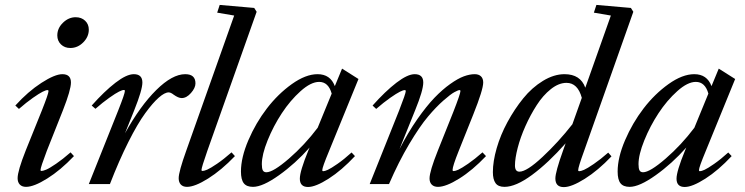

<svg xmlns="http://www.w3.org/2000/svg" viewBox="-20 -745 3013 777"><path d="M264.6 -550.8Q241.7 -550.8 226.8 -565.2Q211.9 -579.6 211.9 -601.6Q211.9 -630.9 234.9 -653.1Q257.8 -675.3 286.1 -675.3Q309.6 -675.3 324.5 -661.1Q339.4 -647 339.4 -625Q339.4 -596.2 316.9 -573.5Q294.4 -550.8 264.6 -550.8ZM85.4 11.2Q69.3 11.2 60.3 2Q51.3 -7.3 51.3 -23.9Q51.3 -53.2 84 -135.7L149.4 -297.9Q176.3 -365.7 176.3 -376.5Q176.3 -380.4 171.9 -380.4Q166 -380.4 152.6 -373.8Q139.2 -367.2 113 -348.9Q86.9 -330.6 56.6 -304.2L42 -317.9Q93.3 -374.5 147.7 -409.7Q202.1 -444.8 232.4 -444.8Q267.1 -444.8 267.1 -411.1Q267.1 -381.3 234.9 -299.3L169.4 -134.3Q144 -67.4 144 -57.1Q144 -53.2 147.9 -53.2Q154.3 -53.2 167.2 -58.6Q180.2 -64 207 -82.3Q233.9 -100.6 265.6 -128.4L279.3 -113.3Q225.1 -56.2 171.1 -22.5Q117.2 11.2 85.4 11.2Z M339.4 0 458.5 -298.3Q485.4 -366.2 485.4 -377Q485.4 -380.9 481 -380.9Q475.1 -380.9 461.7 -374.3Q448.2 -367.7 422.4 -349.4Q396.5 -331.1 366.2 -304.7L351.1 -317.9Q402.3 -375.5 447.3 -410.2Q492.2 -444.8 521.5 -444.8Q556.2 -444.8 556.2 -411.1Q556.2 -381.3 523.4 -299.3L485.8 -205.6Q547.4 -316.4 612.3 -380.6Q677.2 -444.8 729.5 -444.8Q771 -444.8 771 -407.7Q771 -389.2 752.9 -368.7Q734.9 -348.1 715.3 -348.1Q701.7 -348.1 682.1 -362.3Q670.9 -371.1 662.6 -371.1Q646.5 -371.1 622.6 -350.1Q598.6 -329.1 567.9 -287.1Q537.1 -245.1 499.5 -170.4Q461.9 -95.7 424.8 0Z M736.8 11.2Q720.7 11.2 711.9 2Q703.1 -7.3 703.1 -23.9Q703.1 -49.8 733.9 -135.7L927.7 -682.1L858.9 -693.8L869.1 -725.1L1008.8 -712.9L1018.6 -697.3L818.8 -133.8Q795.4 -66.9 795.4 -57.1Q795.4 -53.2 799.8 -53.2Q806.2 -53.2 818.8 -58.6Q831.5 -64 858.4 -82.3Q885.3 -100.6 917 -128.4L930.7 -113.3Q876 -56.2 822.3 -22.5Q768.6 11.2 736.8 11.2Z M1003.9 11.2Q978 11.2 966.6 -3.4Q955.1 -18.1 955.1 -50.8Q955.1 -107.4 985.1 -177.5Q1015.1 -247.6 1060.1 -306.2Q1105 -364.7 1161.1 -404.8Q1217.3 -444.8 1265.1 -444.8Q1316.9 -444.8 1335 -396.5L1364.3 -467.3L1430.7 -425.3L1311.5 -133.3Q1284.2 -67.9 1284.2 -56.6Q1284.2 -52.2 1288.1 -52.2Q1294.4 -52.2 1306.9 -57.9Q1319.3 -63.5 1345.7 -81.8Q1372.1 -100.1 1402.8 -127.9L1416.5 -113.3Q1362.8 -55.7 1310.1 -22Q1257.3 11.7 1226.6 11.7Q1193.4 11.7 1193.4 -22Q1193.4 -51.8 1227.5 -135.3L1232.9 -147.9Q1175.3 -83 1109.1 -35.9Q1043 11.2 1003.9 11.2ZM1039.6 -80.6Q1039.6 -63 1043.7 -55.4Q1047.9 -47.9 1058.1 -47.9Q1085.4 -47.9 1149.2 -103Q1212.9 -158.2 1265.6 -228L1322.3 -366.2Q1309.1 -413.6 1271.5 -413.6Q1238.3 -413.6 1196.5 -376.2Q1154.8 -338.9 1120.6 -286.9Q1086.4 -234.9 1063 -177Q1039.6 -119.1 1039.6 -80.6Z M1476.1 0 1595.2 -297.9Q1622.1 -366.7 1622.1 -376.5Q1622.1 -380.4 1617.7 -380.4Q1611.8 -380.4 1598.4 -373.8Q1585 -367.2 1558.8 -348.9Q1532.7 -330.6 1502.4 -304.2L1487.8 -317.9Q1539.1 -375.5 1584.2 -410.2Q1629.4 -444.8 1658.2 -444.8Q1692.9 -444.8 1692.9 -411.1Q1692.9 -379.4 1660.2 -299.3L1596.7 -141.6Q1631.3 -209 1668.7 -262.5Q1706.1 -315.9 1738.3 -349.4Q1770.5 -382.8 1801.8 -405Q1833 -427.2 1856.9 -436Q1880.9 -444.8 1900.9 -444.8Q1917.5 -444.8 1926.5 -436Q1935.5 -427.2 1935.5 -411.1Q1935.5 -382.3 1895.5 -282.2L1836.4 -134.3Q1811.5 -72.3 1811.5 -57.1Q1811.5 -52.7 1815.9 -52.7Q1822.3 -52.7 1835 -58.3Q1847.7 -64 1874.3 -82.3Q1900.9 -100.6 1932.6 -128.4L1946.8 -113.3Q1892.1 -55.7 1838.4 -22.2Q1784.7 11.2 1752.4 11.2Q1736.3 11.2 1727.3 2.2Q1718.3 -6.8 1718.3 -22.9Q1718.3 -51.3 1752 -135.7L1814.5 -292Q1843.3 -365.7 1843.3 -376.5Q1843.3 -380.4 1839.4 -380.4Q1834.5 -380.4 1819.3 -372.3Q1804.2 -364.3 1774.7 -338.4Q1745.1 -312.5 1712.2 -273.4Q1679.2 -234.4 1636.2 -162.4Q1593.3 -90.3 1554.2 0Z M2021.5 11.2Q1996.1 11.2 1985.4 -3.9Q1974.6 -19 1974.6 -48.3Q1974.6 -91.8 1990 -145.3Q2005.4 -198.7 2033.7 -251Q2062 -303.2 2097.4 -346.9Q2132.8 -390.6 2177.2 -417.7Q2221.7 -444.8 2264.6 -444.8Q2329.1 -444.8 2348.6 -390.1L2452.1 -682.1L2383.3 -693.8L2393.6 -725.1L2533.2 -712.9L2543 -697.3L2343.3 -132.8Q2319.8 -68.4 2319.8 -56.2Q2319.8 -52.2 2324.2 -52.2Q2330.6 -52.2 2343.3 -57.6Q2356 -63 2382.8 -81.3Q2409.7 -99.6 2441.4 -127.4L2454.6 -112.3Q2400.4 -55.2 2346.7 -21.5Q2293 12.2 2261.7 12.2Q2227.5 12.2 2227.5 -22.9Q2227.5 -48.8 2258.3 -134.8L2269 -165Q2198.2 -85 2132.8 -36.9Q2067.4 11.2 2021.5 11.2ZM2064 -75.2Q2064 -50.3 2082 -50.3Q2111.8 -50.3 2175.5 -109.9Q2239.3 -169.4 2296.4 -242.2L2334.5 -349.1Q2317.9 -409.7 2272.5 -409.7Q2241.2 -409.7 2209.2 -384.3Q2177.2 -358.9 2151.9 -319.3Q2126.5 -279.8 2106.2 -234.4Q2085.9 -189 2075 -146.5Q2064 -104 2064 -75.2Z M2528.3 11.2Q2502.4 11.2 2491 -3.4Q2479.5 -18.1 2479.5 -50.8Q2479.5 -107.4 2509.5 -177.5Q2539.6 -247.6 2584.5 -306.2Q2629.4 -364.7 2685.5 -404.8Q2741.7 -444.8 2789.6 -444.8Q2841.3 -444.8 2859.4 -396.5L2888.7 -467.3L2955.1 -425.3L2835.9 -133.3Q2808.6 -67.9 2808.6 -56.6Q2808.6 -52.2 2812.5 -52.2Q2818.8 -52.2 2831.3 -57.9Q2843.8 -63.5 2870.1 -81.8Q2896.5 -100.1 2927.2 -127.9L2940.9 -113.3Q2887.2 -55.7 2834.5 -22Q2781.7 11.7 2751 11.7Q2717.8 11.7 2717.8 -22Q2717.8 -51.8 2752 -135.3L2757.3 -147.9Q2699.7 -83 2633.5 -35.9Q2567.4 11.2 2528.3 11.2ZM2564 -80.6Q2564 -63 2568.1 -55.4Q2572.3 -47.9 2582.5 -47.9Q2609.9 -47.9 2673.6 -103Q2737.3 -158.2 2790 -228L2846.7 -366.2Q2833.5 -413.6 2795.9 -413.6Q2762.7 -413.6 2720.9 -376.2Q2679.2 -338.9 2645 -286.9Q2610.8 -234.9 2587.4 -177Q2564 -119.1 2564 -80.6Z"/></svg>

Font: Elstob Medium
Style: Italic
Weight: 500
Italic angle: -20°
Designer: Peter S. Baker
Version: Version 1.015